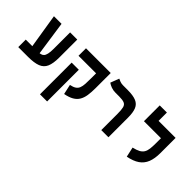

<svg xmlns="http://www.w3.org/2000/svg" viewBox="-23 -1449 2391 2391"><g transform="rotate(45 1172.0 -253.5)"><path d="M57.1 0V-131.8H260.3Q291.5 -131.8 314.9 -136.5Q338.4 -141.1 353.8 -157.2Q369.1 -173.3 376.7 -206.8Q384.3 -240.2 384.3 -297.9V-585.9H510.3V-269Q510.3 -165 484.9 -106.4Q459.5 -47.9 397.9 -23.9Q336.4 0 228 0Q185.1 0 142.6 0Q100.1 0 57.1 0ZM188 -37.6 99.6 -585.9H233.4L313 -37.6Z M1099.6 -585.9V-454.1H664.1V-585.9ZM790 224.6H664.1V-333.5H790ZM973.6 -585.9H1099.6V-318.4Q1099.6 -246.1 1091.1 -190.9Q1082.5 -135.7 1058.8 -95.9Q1035.2 -56.2 990.7 -30.3Q946.3 -4.4 874 9.3L845.2 -121.6Q893.6 -131.3 919.9 -149.2Q946.3 -167 957.5 -196Q968.8 -225.1 971.2 -267.3Q973.6 -309.6 973.6 -367.2Z M1645 -345.2V0H1519V-285.2Q1519 -356 1509.8 -392.3Q1500.5 -428.7 1470.9 -441.4Q1441.4 -454.1 1380.4 -454.1H1315.4Q1273.9 -454.1 1239.5 -466.8Q1205.1 -479.5 1180.7 -497.1L1224.6 -611.8Q1235.8 -605 1262 -595.5Q1288.1 -585.9 1314.9 -585.9H1398.4Q1494.1 -585.9 1547.9 -563.5Q1601.6 -541 1623.3 -488.5Q1645 -436 1645 -345.2Z M2242.2 -585.9V-454.1H1816.4V-585.9ZM1942.4 -540H1816.4V-732.4H1942.4ZM2116.2 -585.9H2242.2V-318.4Q2242.2 -222.2 2216.1 -155.8Q2189.9 -89.4 2131.8 -49.3Q2073.7 -9.3 1977.5 9.3L1948.7 -121.6Q2005.9 -134.8 2039.6 -153.3Q2073.2 -171.9 2089.8 -199.7Q2106.4 -227.5 2111.3 -268.6Q2116.2 -309.6 2116.2 -367.2Z"/></g></svg>

Font: Cascadia Mono
Style: Regular
Weight: 400
Monospace: yes
Designer: Aaron Bell
Foundry: Saja Typeworks
Version: Version 2404.023